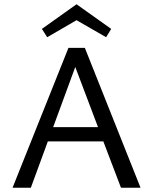

<svg xmlns="http://www.w3.org/2000/svg" viewBox="-20 -883 720 903"><path d="M340 -788 202 -708 177 -747 340 -863 503 -747 479 -708ZM549 0 466 -218H205L125 0H39L302 -658H379L641 0ZM230 -285H441L334 -568Z"/></svg>

Font: EauTestInfant Medium
Style: Regular
Weight: 500
Designer: Christian Thalmann (Catharsis Fonts)
Version: Version 0.001;PS 000.001;hotconv 1.0.88;makeotf.lib2.5.64775